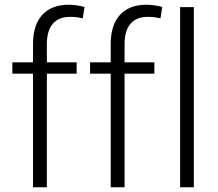

<svg xmlns="http://www.w3.org/2000/svg" viewBox="-20 -792 924 812"><path d="M119.6 0V-480.5H32.2V-528.3H119.6V-605.5Q119.6 -686.5 158.9 -729.2Q198.2 -772 271 -772Q287.1 -772 303.5 -769.5Q319.8 -767.1 337.4 -762.7L330.1 -714.4Q317.9 -717.3 305.9 -719Q293.9 -720.7 276.9 -720.7Q228 -720.7 203.1 -691.2Q178.2 -661.6 178.2 -605.5V-528.3H304.2V-480.5H178.2V0ZM448.2 0V-480.5H360.8V-528.3H448.2V-605.5Q448.2 -686.5 487.5 -729.2Q526.9 -772 599.6 -772Q615.7 -772 632.1 -769.5Q648.4 -767.1 666 -762.7L658.7 -714.4Q646.5 -717.3 634.5 -719Q622.6 -720.7 605.5 -720.7Q556.6 -720.7 531.7 -691.2Q506.8 -661.6 506.8 -605.5V-528.3H632.8V-480.5H506.8V0ZM799.8 0H741.7V-761.7H799.8Z"/></svg>

Font: Roboto Web
Style: Light
Weight: 300
Designer: Google
Version: Version 1.200310; 2013